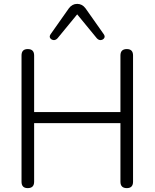

<svg xmlns="http://www.w3.org/2000/svg" viewBox="-20 -964 797 990"><path d="M123 6Q91 6 91 -27V-678Q91 -711 123 -711Q156 -711 156 -678V-386H601V-678Q601 -711 634 -711Q666 -711 666 -678V-27Q666 6 634 6Q601 6 601 -27V-329H156V-27Q156 6 123 6ZM277 -767Q267 -756 255.5 -757.5Q244 -759 238.5 -768Q233 -777 242 -789L335 -921Q352 -944 378 -944Q404 -944 421 -921L514 -789Q523 -777 517.5 -768Q512 -759 500.5 -757.5Q489 -756 479 -767L378 -890Z"/></svg>

Font: Chiron GoRound TC L
Style: Regular
Weight: 300
Designer: Ryoko NISHIZUKA 西塚涼子 (kana, bopomofo & ideographs); Paul D. Hunt (Latin, Greek & Cyrillic); Sandoll Communications 산돌커뮤니
Foundry: Adobe
Version: Version 1.000;hotconv 1.1.1;makeotfexe 2.6.0